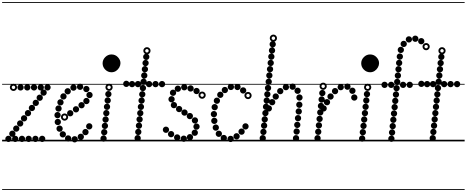

<svg xmlns="http://www.w3.org/2000/svg" viewBox="-25 -1349 4454 1832"><path d="M93.1 -43Q80.5 -43 71.8 -51.7Q63 -60.4 63 -72.9Q63 -85.5 71.7 -94.2Q80.4 -103 92.9 -103Q105.5 -103 114.2 -94.3Q123 -85.6 123 -73.1Q123 -60.5 114.3 -51.8Q105.6 -43 93.1 -43ZM130.1 -92Q117.5 -92 108.8 -100.7Q100 -109.4 100 -121.9Q100 -134.5 108.7 -143.2Q117.4 -152 129.9 -152Q142.5 -152 151.2 -143.3Q160 -134.6 160 -122.1Q160 -109.5 151.3 -100.8Q142.6 -92 130.1 -92ZM167.6 -141Q155 -141 146.2 -149.7Q137.5 -158.4 137.5 -170.9Q137.5 -183.5 146.2 -192.2Q154.9 -201 167.4 -201Q180 -201 188.8 -192.3Q197.5 -183.6 197.5 -171.1Q197.5 -158.5 188.8 -149.8Q180.1 -141 167.6 -141ZM204.6 -190Q192 -190 183.2 -198.7Q174.5 -207.4 174.5 -219.9Q174.5 -232.5 183.2 -241.2Q191.9 -250 204.4 -250Q217 -250 225.8 -241.3Q234.5 -232.6 234.5 -220.1Q234.5 -207.5 225.8 -198.8Q217.1 -190 204.6 -190ZM242.1 -239.5Q229.5 -239.5 220.8 -248.2Q212 -256.9 212 -269.4Q212 -282 220.7 -290.8Q229.4 -299.5 241.9 -299.5Q254.5 -299.5 263.2 -290.8Q272 -282.1 272 -269.6Q272 -257 263.3 -248.2Q254.6 -239.5 242.1 -239.5ZM279.6 -288.5Q267 -288.5 258.2 -297.2Q249.5 -305.9 249.5 -318.4Q249.5 -331 258.2 -339.8Q266.9 -348.5 279.4 -348.5Q292 -348.5 300.8 -339.8Q309.5 -331.1 309.5 -318.6Q309.5 -306 300.8 -297.2Q292.1 -288.5 279.6 -288.5ZM316.6 -337.5Q304 -337.5 295.2 -346.2Q286.5 -354.9 286.5 -367.4Q286.5 -380 295.2 -388.8Q303.9 -397.5 316.4 -397.5Q329 -397.5 337.8 -388.8Q346.5 -380.1 346.5 -367.6Q346.5 -355 337.8 -346.2Q329.1 -337.5 316.6 -337.5ZM354.1 -386.5Q341.5 -386.5 332.8 -395.2Q324 -403.9 324 -416.4Q324 -429 332.7 -437.8Q341.4 -446.5 353.9 -446.5Q366.5 -446.5 375.2 -437.8Q384 -429.1 384 -416.6Q384 -404 375.3 -395.2Q366.6 -386.5 354.1 -386.5ZM391.1 -435.5Q378.5 -435.5 369.8 -444.2Q361 -452.9 361 -465.4Q361 -478 369.7 -486.8Q378.4 -495.5 390.9 -495.5Q403.5 -495.5 412.2 -486.8Q421 -478.1 421 -465.6Q421 -453 412.3 -444.2Q403.6 -435.5 391.1 -435.5ZM171.1 -485Q158.5 -485 149.8 -493.7Q141 -502.4 141 -514.9Q141 -527.5 149.7 -536.2Q158.4 -545 170.9 -545Q183.5 -545 192.2 -536.3Q201 -527.6 201 -515.1Q201 -502.5 192.3 -493.8Q183.6 -485 171.1 -485ZM235.6 -485Q223 -485 214.2 -493.7Q205.5 -502.4 205.5 -514.9Q205.5 -527.5 214.2 -536.2Q222.9 -545 235.4 -545Q248 -545 256.8 -536.3Q265.5 -527.6 265.5 -515.1Q265.5 -502.5 256.8 -493.8Q248.1 -485 235.6 -485ZM299.6 -485Q287 -485 278.2 -493.7Q269.5 -502.4 269.5 -514.9Q269.5 -527.5 278.2 -536.2Q286.9 -545 299.4 -545Q312 -545 320.8 -536.3Q329.5 -527.6 329.5 -515.1Q329.5 -502.5 320.8 -493.8Q312.1 -485 299.6 -485ZM364.1 -485Q351.5 -485 342.8 -493.7Q334 -502.4 334 -514.9Q334 -527.5 342.7 -536.2Q351.4 -545 363.9 -545Q376.5 -545 385.2 -536.3Q394 -527.6 394 -515.1Q394 -502.5 385.3 -493.8Q376.6 -485 364.1 -485ZM428.6 -485Q416 -485 407.2 -493.7Q398.5 -502.4 398.5 -514.9Q398.5 -527.5 407.2 -536.2Q415.9 -545 428.4 -545Q441 -545 449.8 -536.3Q458.5 -527.6 458.5 -515.1Q458.5 -502.5 449.8 -493.8Q441.1 -485 428.6 -485ZM55.6 6Q43 6 34.2 -2.7Q25.5 -11.4 25.5 -23.9Q25.5 -36.5 34.2 -45.2Q42.9 -54 55.4 -54Q68 -54 76.8 -45.3Q85.5 -36.6 85.5 -24.1Q85.5 -11.5 76.8 -2.8Q68.1 6 55.6 6ZM120.1 6Q107.5 6 98.8 -2.7Q90 -11.4 90 -23.9Q90 -36.5 98.7 -45.2Q107.4 -54 119.9 -54Q132.5 -54 141.2 -45.3Q150 -36.6 150 -24.1Q150 -11.5 141.3 -2.8Q132.6 6 120.1 6ZM184.6 6Q172 6 163.2 -2.7Q154.5 -11.4 154.5 -23.9Q154.5 -36.5 163.2 -45.2Q171.9 -54 184.4 -54Q197 -54 205.8 -45.3Q214.5 -36.6 214.5 -24.1Q214.5 -11.5 205.8 -2.8Q197.1 6 184.6 6ZM248.6 6Q236 6 227.2 -2.7Q218.5 -11.4 218.5 -23.9Q218.5 -36.5 227.2 -45.2Q235.9 -54 248.4 -54Q261 -54 269.8 -45.3Q278.5 -36.6 278.5 -24.1Q278.5 -11.5 269.8 -2.8Q261.1 6 248.6 6ZM313.1 6Q300.5 6 291.8 -2.7Q283 -11.4 283 -23.9Q283 -36.5 291.7 -45.2Q300.4 -54 312.9 -54Q325.5 -54 334.2 -45.3Q343 -36.6 343 -24.1Q343 -11.5 334.3 -2.8Q325.6 6 313.1 6ZM377.6 6Q365 6 356.2 -2.7Q347.5 -11.4 347.5 -23.9Q347.5 -36.5 356.2 -45.2Q364.9 -54 377.4 -54Q390 -54 398.8 -45.3Q407.5 -36.6 407.5 -24.1Q407.5 -11.5 398.8 -2.8Q390.1 6 377.6 6ZM103.7 -481Q89.5 -481 79.2 -491.2Q69 -501.3 69 -515.7Q69 -530 79.2 -540Q89.3 -550 103.7 -550Q118 -550 128 -539.9Q138 -529.9 138 -515.7Q138 -501.5 127.9 -491.2Q117.9 -481 103.7 -481ZM103.8 -499Q110.5 -499 115.2 -503.9Q120 -508.8 120 -515.5Q120 -522.5 115.2 -527.2Q110.4 -532 103.5 -532Q97 -532 92 -527.2Q87 -522.5 87 -515.5Q87 -508.8 92 -503.9Q97 -499 103.8 -499ZM-5 455H528.5V463H-5ZM-5 -16H528.5V0H-5ZM-5 -549H528.5V-541H-5ZM-5 -1329H528.5V-1321H-5Z M645.1 -238.5Q632.5 -238.5 623.8 -247.2Q615 -255.9 615 -268.4Q615 -281 623.7 -289.8Q632.4 -298.5 644.9 -298.5Q657.5 -298.5 666.2 -289.8Q675 -281.1 675 -268.6Q675 -256 666.3 -247.2Q657.6 -238.5 645.1 -238.5ZM700.1 -276Q687.5 -276 678.8 -284.7Q670 -293.4 670 -305.9Q670 -318.5 678.7 -327.2Q687.4 -336 699.9 -336Q712.5 -336 721.2 -327.3Q730 -318.6 730 -306.1Q730 -293.5 721.3 -284.8Q712.6 -276 700.1 -276ZM753.1 -315Q740.5 -315 731.8 -323.7Q723 -332.4 723 -344.9Q723 -357.5 731.7 -366.2Q740.4 -375 752.9 -375Q765.5 -375 774.2 -366.3Q783 -357.6 783 -345.1Q783 -332.5 774.3 -323.8Q765.6 -315 753.1 -315ZM799.6 -355Q787 -355 778.2 -363.7Q769.5 -372.4 769.5 -384.9Q769.5 -397.5 778.2 -406.2Q786.9 -415 799.4 -415Q812 -415 820.8 -406.3Q829.5 -397.6 829.5 -385.1Q829.5 -372.5 820.8 -363.8Q812.1 -355 799.6 -355ZM829.1 -412.5Q816.5 -412.5 807.8 -421.2Q799 -429.9 799 -442.4Q799 -455 807.7 -463.8Q816.4 -472.5 828.9 -472.5Q841.5 -472.5 850.2 -463.8Q859 -455.1 859 -442.6Q859 -430 850.3 -421.2Q841.6 -412.5 829.1 -412.5ZM799.1 -469.5Q786.5 -469.5 777.8 -478.2Q769 -486.9 769 -499.4Q769 -512 777.7 -520.8Q786.4 -529.5 798.9 -529.5Q811.5 -529.5 820.2 -520.8Q829 -512.1 829 -499.6Q829 -487 820.3 -478.2Q811.6 -469.5 799.1 -469.5ZM739.1 -491Q726.5 -491 717.8 -499.7Q709 -508.4 709 -520.9Q709 -533.5 717.7 -542.2Q726.4 -551 738.9 -551Q751.5 -551 760.2 -542.3Q769 -533.6 769 -521.1Q769 -508.5 760.3 -499.8Q751.6 -491 739.1 -491ZM676.1 -483Q663.5 -483 654.8 -491.7Q646 -500.4 646 -512.9Q646 -525.5 654.7 -534.2Q663.4 -543 675.9 -543Q688.5 -543 697.2 -534.3Q706 -525.6 706 -513.1Q706 -500.5 697.3 -491.8Q688.6 -483 676.1 -483ZM621.1 -448Q608.5 -448 599.8 -456.7Q591 -465.4 591 -477.9Q591 -490.5 599.7 -499.2Q608.4 -508 620.9 -508Q633.5 -508 642.2 -499.3Q651 -490.6 651 -478.1Q651 -465.5 642.3 -456.8Q633.6 -448 621.1 -448ZM580.6 -399Q568 -399 559.2 -407.7Q550.5 -416.4 550.5 -428.9Q550.5 -441.5 559.2 -450.2Q567.9 -459 580.4 -459Q593 -459 601.8 -450.3Q610.5 -441.6 610.5 -429.1Q610.5 -416.5 601.8 -407.8Q593.1 -399 580.6 -399ZM552.1 -342.5Q539.5 -342.5 530.8 -351.2Q522 -359.9 522 -372.4Q522 -385 530.7 -393.8Q539.4 -402.5 551.9 -402.5Q564.5 -402.5 573.2 -393.8Q582 -385.1 582 -372.6Q582 -360 573.3 -351.2Q564.6 -342.5 552.1 -342.5ZM533.6 -283.5Q521 -283.5 512.2 -292.2Q503.5 -300.9 503.5 -313.4Q503.5 -326 512.2 -334.8Q520.9 -343.5 533.4 -343.5Q546 -343.5 554.8 -334.8Q563.5 -326.1 563.5 -313.6Q563.5 -301 554.8 -292.2Q546.1 -283.5 533.6 -283.5ZM524.1 -220.5Q511.5 -220.5 502.8 -229.2Q494 -237.9 494 -250.4Q494 -263 502.7 -271.8Q511.4 -280.5 523.9 -280.5Q536.5 -280.5 545.2 -271.8Q554 -263.1 554 -250.6Q554 -238 545.3 -229.2Q536.6 -220.5 524.1 -220.5ZM526.6 -155Q514 -155 505.2 -163.7Q496.5 -172.4 496.5 -184.9Q496.5 -197.5 505.2 -206.2Q513.9 -215 526.4 -215Q539 -215 547.8 -206.3Q556.5 -197.6 556.5 -185.1Q556.5 -172.5 547.8 -163.8Q539.1 -155 526.6 -155ZM543.6 -91.5Q531 -91.5 522.2 -100.2Q513.5 -108.9 513.5 -121.4Q513.5 -134 522.2 -142.8Q530.9 -151.5 543.4 -151.5Q556 -151.5 564.8 -142.8Q573.5 -134.1 573.5 -121.6Q573.5 -109 564.8 -100.2Q556.1 -91.5 543.6 -91.5ZM574.6 -37Q562 -37 553.2 -45.7Q544.5 -54.4 544.5 -66.9Q544.5 -79.5 553.2 -88.2Q561.9 -97 574.4 -97Q587 -97 595.8 -88.3Q604.5 -79.6 604.5 -67.1Q604.5 -54.5 595.8 -45.8Q587.1 -37 574.6 -37ZM625.1 2Q612.5 2 603.8 -6.7Q595 -15.4 595 -27.9Q595 -40.5 603.7 -49.2Q612.4 -58 624.9 -58Q637.5 -58 646.2 -49.3Q655 -40.6 655 -28.1Q655 -15.5 646.3 -6.8Q637.6 2 625.1 2ZM687.6 10Q675 10 666.2 1.3Q657.5 -7.4 657.5 -19.9Q657.5 -32.5 666.2 -41.2Q674.9 -50 687.4 -50Q700 -50 708.8 -41.3Q717.5 -32.6 717.5 -20.1Q717.5 -7.5 708.8 1.2Q700.1 10 687.6 10ZM746.1 -13.5Q733.5 -13.5 724.8 -22.2Q716 -30.9 716 -43.4Q716 -56 724.7 -64.8Q733.4 -73.5 745.9 -73.5Q758.5 -73.5 767.2 -64.8Q776 -56.1 776 -43.6Q776 -31 767.3 -22.2Q758.6 -13.5 746.1 -13.5ZM790.6 -58.5Q778 -58.5 769.2 -67.2Q760.5 -75.9 760.5 -88.4Q760.5 -101 769.2 -109.8Q777.9 -118.5 790.4 -118.5Q803 -118.5 811.8 -109.8Q820.5 -101.1 820.5 -88.6Q820.5 -76 811.8 -67.2Q803.1 -58.5 790.6 -58.5ZM826.6 -113.5Q814 -113.5 805.2 -122.2Q796.5 -130.9 796.5 -143.4Q796.5 -156 805.2 -164.8Q813.9 -173.5 826.4 -173.5Q839 -173.5 847.8 -164.8Q856.5 -156.1 856.5 -143.6Q856.5 -131 847.8 -122.2Q839.1 -113.5 826.6 -113.5ZM591.2 -197.5Q577 -197.5 566.8 -207.7Q556.5 -217.8 556.5 -232.2Q556.5 -246.5 566.7 -256.5Q576.8 -266.5 591.2 -266.5Q605.5 -266.5 615.5 -256.4Q625.5 -246.4 625.5 -232.2Q625.5 -218 615.4 -207.8Q605.4 -197.5 591.2 -197.5ZM591.2 -215.5Q598 -215.5 602.8 -220.4Q607.5 -225.3 607.5 -232Q607.5 -239 602.7 -243.8Q597.9 -248.5 591 -248.5Q584.5 -248.5 579.5 -243.8Q574.5 -239 574.5 -232Q574.5 -225.3 579.5 -220.4Q584.5 -215.5 591.2 -215.5ZM444.5 455H997.5V463H444.5ZM444.5 -16H997.5V0H444.5ZM444.5 -549H997.5V-541H444.5ZM444.5 -1329H997.5V-1321H444.5Z M954 -745Q954 -778.5 979.2 -804Q1004.5 -829.5 1038.5 -829.5Q1075.5 -829.5 1100 -803.2Q1124.5 -777 1124.5 -746.5Q1124.5 -726 1113.2 -705.8Q1102 -685.5 1082.8 -672.5Q1063.5 -659.5 1038.7 -659.5Q1004.5 -659.5 979.2 -684.8Q954 -710 954 -745ZM954 -745Q954 -778.5 979.2 -804Q1004.5 -829.5 1038.5 -829.5Q1075.5 -829.5 1100 -803.2Q1124.5 -777 1124.5 -746.5Q1124.5 -726 1113.2 -705.8Q1102 -685.5 1082.8 -672.5Q1063.5 -659.5 1038.7 -659.5Q1004.5 -659.5 979.2 -684.8Q954 -710 954 -745ZM1009.1 -421Q996.5 -421 987.8 -429.7Q979 -438.4 979 -450.9Q979 -463.5 987.7 -472.2Q996.4 -481 1008.9 -481Q1021.5 -481 1030.2 -472.3Q1039 -463.6 1039 -451.1Q1039 -438.5 1030.3 -429.8Q1021.6 -421 1009.1 -421ZM1002.6 -360.5Q990 -360.5 981.2 -369.2Q972.5 -377.9 972.5 -390.4Q972.5 -403 981.2 -411.8Q989.9 -420.5 1002.4 -420.5Q1015 -420.5 1023.8 -411.8Q1032.5 -403.1 1032.5 -390.6Q1032.5 -378 1023.8 -369.2Q1015.1 -360.5 1002.6 -360.5ZM996.1 -300Q983.5 -300 974.8 -308.7Q966 -317.4 966 -329.9Q966 -342.5 974.7 -351.2Q983.4 -360 995.9 -360Q1008.5 -360 1017.2 -351.3Q1026 -342.6 1026 -330.1Q1026 -317.5 1017.3 -308.8Q1008.6 -300 996.1 -300ZM989.6 -239.5Q977 -239.5 968.2 -248.2Q959.5 -256.9 959.5 -269.4Q959.5 -282 968.2 -290.8Q976.9 -299.5 989.4 -299.5Q1002 -299.5 1010.8 -290.8Q1019.5 -282.1 1019.5 -269.6Q1019.5 -257 1010.8 -248.2Q1002.1 -239.5 989.6 -239.5ZM982.6 -178.5Q970 -178.5 961.2 -187.2Q952.5 -195.9 952.5 -208.4Q952.5 -221 961.2 -229.8Q969.9 -238.5 982.4 -238.5Q995 -238.5 1003.8 -229.8Q1012.5 -221.1 1012.5 -208.6Q1012.5 -196 1003.8 -187.2Q995.1 -178.5 982.6 -178.5ZM976.1 -118Q963.5 -118 954.8 -126.7Q946 -135.4 946 -147.9Q946 -160.5 954.7 -169.2Q963.4 -178 975.9 -178Q988.5 -178 997.2 -169.3Q1006 -160.6 1006 -148.1Q1006 -135.5 997.3 -126.8Q988.6 -118 976.1 -118ZM969.6 -57.5Q957 -57.5 948.2 -66.2Q939.5 -74.9 939.5 -87.4Q939.5 -100 948.2 -108.8Q956.9 -117.5 969.4 -117.5Q982 -117.5 990.8 -108.8Q999.5 -100.1 999.5 -87.6Q999.5 -75 990.8 -66.2Q982.1 -57.5 969.6 -57.5ZM963.1 3Q950.5 3 941.8 -5.7Q933 -14.4 933 -26.9Q933 -39.5 941.7 -48.2Q950.4 -57 962.9 -57Q975.5 -57 984.2 -48.3Q993 -39.6 993 -27.1Q993 -14.5 984.3 -5.8Q975.6 3 963.1 3ZM1015.7 -481.5Q1001.5 -481.5 991.2 -491.7Q981 -501.8 981 -516.2Q981 -530.5 991.2 -540.5Q1001.3 -550.5 1015.7 -550.5Q1030 -550.5 1040 -540.4Q1050 -530.4 1050 -516.2Q1050 -502 1039.9 -491.8Q1029.9 -481.5 1015.7 -481.5ZM1015.8 -499.5Q1022.5 -499.5 1027.2 -504.4Q1032 -509.3 1032 -516Q1032 -523 1027.2 -527.8Q1022.4 -532.5 1015.5 -532.5Q1009 -532.5 1004 -527.8Q999 -523 999 -516Q999 -509.3 1004 -504.4Q1009 -499.5 1015.8 -499.5ZM883.5 455H1215V463H883.5ZM883.5 -16H1215V0H883.5ZM883.5 -549H1215V-541H883.5ZM883.5 -1329H1215V-1321H883.5Z M1370.6 -776.5Q1358 -776.5 1349.2 -785.2Q1340.5 -793.9 1340.5 -806.4Q1340.5 -819 1349.2 -827.8Q1357.9 -836.5 1370.4 -836.5Q1383 -836.5 1391.8 -827.8Q1400.5 -819.1 1400.5 -806.6Q1400.5 -794 1391.8 -785.2Q1383.1 -776.5 1370.6 -776.5ZM1364.1 -717.5Q1351.5 -717.5 1342.8 -726.2Q1334 -734.9 1334 -747.4Q1334 -760 1342.7 -768.8Q1351.4 -777.5 1363.9 -777.5Q1376.5 -777.5 1385.2 -768.8Q1394 -760.1 1394 -747.6Q1394 -735 1385.3 -726.2Q1376.6 -717.5 1364.1 -717.5ZM1357.6 -658.5Q1345 -658.5 1336.2 -667.2Q1327.5 -675.9 1327.5 -688.4Q1327.5 -701 1336.2 -709.8Q1344.9 -718.5 1357.4 -718.5Q1370 -718.5 1378.8 -709.8Q1387.5 -701.1 1387.5 -688.6Q1387.5 -676 1378.8 -667.2Q1370.1 -658.5 1357.6 -658.5ZM1351.6 -598.5Q1339 -598.5 1330.2 -607.2Q1321.5 -615.9 1321.5 -628.4Q1321.5 -641 1330.2 -649.8Q1338.9 -658.5 1351.4 -658.5Q1364 -658.5 1372.8 -649.8Q1381.5 -641.1 1381.5 -628.6Q1381.5 -616 1372.8 -607.2Q1364.1 -598.5 1351.6 -598.5ZM1345.1 -539Q1332.5 -539 1323.8 -547.7Q1315 -556.4 1315 -568.9Q1315 -581.5 1323.7 -590.2Q1332.4 -599 1344.9 -599Q1357.5 -599 1366.2 -590.3Q1375 -581.6 1375 -569.1Q1375 -556.5 1366.3 -547.8Q1357.6 -539 1345.1 -539ZM1338.6 -479Q1326 -479 1317.2 -487.7Q1308.5 -496.4 1308.5 -508.9Q1308.5 -521.5 1317.2 -530.2Q1325.9 -539 1338.4 -539Q1351 -539 1359.8 -530.3Q1368.5 -521.6 1368.5 -509.1Q1368.5 -496.5 1359.8 -487.8Q1351.1 -479 1338.6 -479ZM1332.6 -419Q1320 -419 1311.2 -427.7Q1302.5 -436.4 1302.5 -448.9Q1302.5 -461.5 1311.2 -470.2Q1319.9 -479 1332.4 -479Q1345 -479 1353.8 -470.3Q1362.5 -461.6 1362.5 -449.1Q1362.5 -436.5 1353.8 -427.8Q1345.1 -419 1332.6 -419ZM1326.1 -359.5Q1313.5 -359.5 1304.8 -368.2Q1296 -376.9 1296 -389.4Q1296 -402 1304.7 -410.8Q1313.4 -419.5 1325.9 -419.5Q1338.5 -419.5 1347.2 -410.8Q1356 -402.1 1356 -389.6Q1356 -377 1347.3 -368.2Q1338.6 -359.5 1326.1 -359.5ZM1319.6 -299.5Q1307 -299.5 1298.2 -308.2Q1289.5 -316.9 1289.5 -329.4Q1289.5 -342 1298.2 -350.8Q1306.9 -359.5 1319.4 -359.5Q1332 -359.5 1340.8 -350.8Q1349.5 -342.1 1349.5 -329.6Q1349.5 -317 1340.8 -308.2Q1332.1 -299.5 1319.6 -299.5ZM1313.6 -239.5Q1301 -239.5 1292.2 -248.2Q1283.5 -256.9 1283.5 -269.4Q1283.5 -282 1292.2 -290.8Q1300.9 -299.5 1313.4 -299.5Q1326 -299.5 1334.8 -290.8Q1343.5 -282.1 1343.5 -269.6Q1343.5 -257 1334.8 -248.2Q1326.1 -239.5 1313.6 -239.5ZM1307.1 -180Q1294.5 -180 1285.8 -188.7Q1277 -197.4 1277 -209.9Q1277 -222.5 1285.7 -231.2Q1294.4 -240 1306.9 -240Q1319.5 -240 1328.2 -231.3Q1337 -222.6 1337 -210.1Q1337 -197.5 1328.3 -188.8Q1319.6 -180 1307.1 -180ZM1301.1 -120Q1288.5 -120 1279.8 -128.7Q1271 -137.4 1271 -149.9Q1271 -162.5 1279.7 -171.2Q1288.4 -180 1300.9 -180Q1313.5 -180 1322.2 -171.3Q1331 -162.6 1331 -150.1Q1331 -137.5 1322.3 -128.8Q1313.6 -120 1301.1 -120ZM1294.6 -60Q1282 -60 1273.2 -68.7Q1264.5 -77.4 1264.5 -89.9Q1264.5 -102.5 1273.2 -111.2Q1281.9 -120 1294.4 -120Q1307 -120 1315.8 -111.3Q1324.5 -102.6 1324.5 -90.1Q1324.5 -77.5 1315.8 -68.8Q1307.1 -60 1294.6 -60ZM1288.6 -0.5Q1276 -0.5 1267.2 -9.2Q1258.5 -17.9 1258.5 -30.4Q1258.5 -43 1267.2 -51.8Q1275.9 -60.5 1288.4 -60.5Q1301 -60.5 1309.8 -51.8Q1318.5 -43.1 1318.5 -30.6Q1318.5 -18 1309.8 -9.2Q1301.1 -0.5 1288.6 -0.5ZM1377.2 -830Q1363 -830 1352.8 -840.2Q1342.5 -850.3 1342.5 -864.7Q1342.5 -879 1352.7 -889Q1362.8 -899 1377.2 -899Q1391.5 -899 1401.5 -888.9Q1411.5 -878.9 1411.5 -864.7Q1411.5 -850.5 1401.4 -840.2Q1391.4 -830 1377.2 -830ZM1377.2 -848Q1384 -848 1388.8 -852.9Q1393.5 -857.8 1393.5 -864.5Q1393.5 -871.5 1388.7 -876.2Q1383.9 -881 1377 -881Q1370.5 -881 1365.5 -876.2Q1360.5 -871.5 1360.5 -864.5Q1360.5 -857.8 1365.5 -852.9Q1370.5 -848 1377.2 -848ZM1235.1 -516.5Q1222.5 -516.5 1213.8 -525.2Q1205 -533.9 1205 -546.4Q1205 -559 1213.7 -567.8Q1222.4 -576.5 1234.9 -576.5Q1247.5 -576.5 1256.2 -567.8Q1265 -559.1 1265 -546.6Q1265 -534 1256.3 -525.2Q1247.6 -516.5 1235.1 -516.5ZM1291.6 -516.5Q1279 -516.5 1270.2 -525.2Q1261.5 -533.9 1261.5 -546.4Q1261.5 -559 1270.2 -567.8Q1278.9 -576.5 1291.4 -576.5Q1304 -576.5 1312.8 -567.8Q1321.5 -559.1 1321.5 -546.6Q1321.5 -534 1312.8 -525.2Q1304.1 -516.5 1291.6 -516.5ZM1397.6 -516.5Q1385 -516.5 1376.2 -525.2Q1367.5 -533.9 1367.5 -546.4Q1367.5 -559 1376.2 -567.8Q1384.9 -576.5 1397.4 -576.5Q1410 -576.5 1418.8 -567.8Q1427.5 -559.1 1427.5 -546.6Q1427.5 -534 1418.8 -525.2Q1410.1 -516.5 1397.6 -516.5ZM1521.1 -516.5Q1508.5 -516.5 1499.8 -525.2Q1491 -533.9 1491 -546.4Q1491 -559 1499.7 -567.8Q1508.4 -576.5 1520.9 -576.5Q1533.5 -576.5 1542.2 -567.8Q1551 -559.1 1551 -546.6Q1551 -534 1542.3 -525.2Q1533.6 -516.5 1521.1 -516.5ZM1180.1 -519Q1167.5 -519 1158.8 -527.7Q1150 -536.4 1150 -548.9Q1150 -561.5 1158.7 -570.2Q1167.4 -579 1179.9 -579Q1192.5 -579 1201.2 -570.3Q1210 -561.6 1210 -549.1Q1210 -536.5 1201.3 -527.8Q1192.6 -519 1180.1 -519ZM1459.1 -516.5Q1446.5 -516.5 1437.8 -525.2Q1429 -533.9 1429 -546.4Q1429 -559 1437.7 -567.8Q1446.4 -576.5 1458.9 -576.5Q1471.5 -576.5 1480.2 -567.8Q1489 -559.1 1489 -546.6Q1489 -534 1480.3 -525.2Q1471.6 -516.5 1459.1 -516.5ZM1123.5 455H1593V463H1123.5ZM1123.5 -16H1593V0H1123.5ZM1123.5 -549H1593V-541H1123.5ZM1123.5 -1329H1593V-1321H1123.5Z M1850.6 -450.5Q1838 -450.5 1829.2 -459.2Q1820.5 -467.9 1820.5 -480.4Q1820.5 -493 1829.2 -501.8Q1837.9 -510.5 1850.4 -510.5Q1863 -510.5 1871.8 -501.8Q1880.5 -493.1 1880.5 -480.6Q1880.5 -468 1871.8 -459.2Q1863.1 -450.5 1850.6 -450.5ZM1793.6 -475Q1781 -475 1772.2 -483.7Q1763.5 -492.4 1763.5 -504.9Q1763.5 -517.5 1772.2 -526.2Q1780.9 -535 1793.4 -535Q1806 -535 1814.8 -526.3Q1823.5 -517.6 1823.5 -505.1Q1823.5 -492.5 1814.8 -483.8Q1806.1 -475 1793.6 -475ZM1733.1 -486.5Q1720.5 -486.5 1711.8 -495.2Q1703 -503.9 1703 -516.4Q1703 -529 1711.7 -537.8Q1720.4 -546.5 1732.9 -546.5Q1745.5 -546.5 1754.2 -537.8Q1763 -529.1 1763 -516.6Q1763 -504 1754.3 -495.2Q1745.6 -486.5 1733.1 -486.5ZM1672.1 -472.5Q1659.5 -472.5 1650.8 -481.2Q1642 -489.9 1642 -502.4Q1642 -515 1650.7 -523.8Q1659.4 -532.5 1671.9 -532.5Q1684.5 -532.5 1693.2 -523.8Q1702 -515.1 1702 -502.6Q1702 -490 1693.3 -481.2Q1684.6 -472.5 1672.1 -472.5ZM1626.1 -434Q1613.5 -434 1604.8 -442.7Q1596 -451.4 1596 -463.9Q1596 -476.5 1604.7 -485.2Q1613.4 -494 1625.9 -494Q1638.5 -494 1647.2 -485.3Q1656 -476.6 1656 -464.1Q1656 -451.5 1647.3 -442.8Q1638.6 -434 1626.1 -434ZM1612.1 -372Q1599.5 -372 1590.8 -380.7Q1582 -389.4 1582 -401.9Q1582 -414.5 1590.7 -423.2Q1599.4 -432 1611.9 -432Q1624.5 -432 1633.2 -423.3Q1642 -414.6 1642 -402.1Q1642 -389.5 1633.3 -380.8Q1624.6 -372 1612.1 -372ZM1634.6 -316Q1622 -316 1613.2 -324.7Q1604.5 -333.4 1604.5 -345.9Q1604.5 -358.5 1613.2 -367.2Q1621.9 -376 1634.4 -376Q1647 -376 1655.8 -367.3Q1664.5 -358.6 1664.5 -346.1Q1664.5 -333.5 1655.8 -324.8Q1647.1 -316 1634.6 -316ZM1684.1 -278.5Q1671.5 -278.5 1662.8 -287.2Q1654 -295.9 1654 -308.4Q1654 -321 1662.7 -329.8Q1671.4 -338.5 1683.9 -338.5Q1696.5 -338.5 1705.2 -329.8Q1714 -321.1 1714 -308.6Q1714 -296 1705.3 -287.2Q1696.6 -278.5 1684.1 -278.5ZM1735.6 -245Q1723 -245 1714.2 -253.7Q1705.5 -262.4 1705.5 -274.9Q1705.5 -287.5 1714.2 -296.2Q1722.9 -305 1735.4 -305Q1748 -305 1756.8 -296.3Q1765.5 -287.6 1765.5 -275.1Q1765.5 -262.5 1756.8 -253.8Q1748.1 -245 1735.6 -245ZM1786.6 -211.5Q1774 -211.5 1765.2 -220.2Q1756.5 -228.9 1756.5 -241.4Q1756.5 -254 1765.2 -262.8Q1773.9 -271.5 1786.4 -271.5Q1799 -271.5 1807.8 -262.8Q1816.5 -254.1 1816.5 -241.6Q1816.5 -229 1807.8 -220.2Q1799.1 -211.5 1786.6 -211.5ZM1835.1 -170Q1822.5 -170 1813.8 -178.7Q1805 -187.4 1805 -199.9Q1805 -212.5 1813.7 -221.2Q1822.4 -230 1834.9 -230Q1847.5 -230 1856.2 -221.3Q1865 -212.6 1865 -200.1Q1865 -187.5 1856.3 -178.8Q1847.6 -170 1835.1 -170ZM1850.1 -111Q1837.5 -111 1828.8 -119.7Q1820 -128.4 1820 -140.9Q1820 -153.5 1828.7 -162.2Q1837.4 -171 1849.9 -171Q1862.5 -171 1871.2 -162.3Q1880 -153.6 1880 -141.1Q1880 -128.5 1871.3 -119.8Q1862.6 -111 1850.1 -111ZM1833.6 -52.5Q1821 -52.5 1812.2 -61.2Q1803.5 -69.9 1803.5 -82.4Q1803.5 -95 1812.2 -103.8Q1820.9 -112.5 1833.4 -112.5Q1846 -112.5 1854.8 -103.8Q1863.5 -95.1 1863.5 -82.6Q1863.5 -70 1854.8 -61.2Q1846.1 -52.5 1833.6 -52.5ZM1787.6 -10Q1775 -10 1766.2 -18.7Q1757.5 -27.4 1757.5 -39.9Q1757.5 -52.5 1766.2 -61.2Q1774.9 -70 1787.4 -70Q1800 -70 1808.8 -61.3Q1817.5 -52.6 1817.5 -40.1Q1817.5 -27.5 1808.8 -18.8Q1800.1 -10 1787.6 -10ZM1728.6 4.5Q1716 4.5 1707.2 -4.2Q1698.5 -12.9 1698.5 -25.4Q1698.5 -38 1707.2 -46.8Q1715.9 -55.5 1728.4 -55.5Q1741 -55.5 1749.8 -46.8Q1758.5 -38.1 1758.5 -25.6Q1758.5 -13 1749.8 -4.2Q1741.1 4.5 1728.6 4.5ZM1665.6 -7.5Q1653 -7.5 1644.2 -16.2Q1635.5 -24.9 1635.5 -37.4Q1635.5 -50 1644.2 -58.8Q1652.9 -67.5 1665.4 -67.5Q1678 -67.5 1686.8 -58.8Q1695.5 -50.1 1695.5 -37.6Q1695.5 -25 1686.8 -16.2Q1678.1 -7.5 1665.6 -7.5ZM1607.6 -39Q1595 -39 1586.2 -47.7Q1577.5 -56.4 1577.5 -68.9Q1577.5 -81.5 1586.2 -90.2Q1594.9 -99 1607.4 -99Q1620 -99 1628.8 -90.3Q1637.5 -81.6 1637.5 -69.1Q1637.5 -56.5 1628.8 -47.8Q1620.1 -39 1607.6 -39ZM1558.6 -81Q1546 -81 1537.2 -89.7Q1528.5 -98.4 1528.5 -110.9Q1528.5 -123.5 1537.2 -132.2Q1545.9 -141 1558.4 -141Q1571 -141 1579.8 -132.3Q1588.5 -123.6 1588.5 -111.1Q1588.5 -98.5 1579.8 -89.8Q1571.1 -81 1558.6 -81ZM1903.7 -406.5Q1889.5 -406.5 1879.2 -416.7Q1869 -426.8 1869 -441.2Q1869 -455.5 1879.2 -465.5Q1889.3 -475.5 1903.7 -475.5Q1918 -475.5 1928 -465.4Q1938 -455.4 1938 -441.2Q1938 -427 1927.9 -416.8Q1917.9 -406.5 1903.7 -406.5ZM1903.8 -424.5Q1910.5 -424.5 1915.2 -429.4Q1920 -434.3 1920 -441Q1920 -448 1915.2 -452.8Q1910.4 -457.5 1903.5 -457.5Q1897 -457.5 1892 -452.8Q1887 -448 1887 -441Q1887 -434.3 1892 -429.4Q1897 -424.5 1903.8 -424.5ZM1509.5 455H1998V463H1509.5ZM1509.5 -16H1998V0H1509.5ZM1509.5 -549H1998V-541H1509.5ZM1509.5 -1329H1998V-1321H1509.5Z M2295.1 -456Q2282.5 -456 2273.8 -464.7Q2265 -473.4 2265 -485.9Q2265 -498.5 2273.7 -507.2Q2282.4 -516 2294.9 -516Q2307.5 -516 2316.2 -507.3Q2325 -498.6 2325 -486.1Q2325 -473.5 2316.3 -464.8Q2307.6 -456 2295.1 -456ZM2241.1 -489Q2228.5 -489 2219.8 -497.7Q2211 -506.4 2211 -518.9Q2211 -531.5 2219.7 -540.2Q2228.4 -549 2240.9 -549Q2253.5 -549 2262.2 -540.3Q2271 -531.6 2271 -519.1Q2271 -506.5 2262.3 -497.8Q2253.6 -489 2241.1 -489ZM2178.1 -489.5Q2165.5 -489.5 2156.8 -498.2Q2148 -506.9 2148 -519.4Q2148 -532 2156.7 -540.8Q2165.4 -549.5 2177.9 -549.5Q2190.5 -549.5 2199.2 -540.8Q2208 -532.1 2208 -519.6Q2208 -507 2199.3 -498.2Q2190.6 -489.5 2178.1 -489.5ZM2120.6 -460Q2108 -460 2099.2 -468.7Q2090.5 -477.4 2090.5 -489.9Q2090.5 -502.5 2099.2 -511.2Q2107.9 -520 2120.4 -520Q2133 -520 2141.8 -511.3Q2150.5 -502.6 2150.5 -490.1Q2150.5 -477.5 2141.8 -468.8Q2133.1 -460 2120.6 -460ZM2077.1 -414.5Q2064.5 -414.5 2055.8 -423.2Q2047 -431.9 2047 -444.4Q2047 -457 2055.7 -465.8Q2064.4 -474.5 2076.9 -474.5Q2089.5 -474.5 2098.2 -465.8Q2107 -457.1 2107 -444.6Q2107 -432 2098.3 -423.2Q2089.6 -414.5 2077.1 -414.5ZM2044.6 -358Q2032 -358 2023.2 -366.7Q2014.5 -375.4 2014.5 -387.9Q2014.5 -400.5 2023.2 -409.2Q2031.9 -418 2044.4 -418Q2057 -418 2065.8 -409.3Q2074.5 -400.6 2074.5 -388.1Q2074.5 -375.5 2065.8 -366.8Q2057.1 -358 2044.6 -358ZM2023.6 -296.5Q2011 -296.5 2002.2 -305.2Q1993.5 -313.9 1993.5 -326.4Q1993.5 -339 2002.2 -347.8Q2010.9 -356.5 2023.4 -356.5Q2036 -356.5 2044.8 -347.8Q2053.5 -339.1 2053.5 -326.6Q2053.5 -314 2044.8 -305.2Q2036.1 -296.5 2023.6 -296.5ZM2016.1 -230Q2003.5 -230 1994.8 -238.7Q1986 -247.4 1986 -259.9Q1986 -272.5 1994.7 -281.2Q2003.4 -290 2015.9 -290Q2028.5 -290 2037.2 -281.3Q2046 -272.6 2046 -260.1Q2046 -247.5 2037.3 -238.8Q2028.6 -230 2016.1 -230ZM2020.1 -166Q2007.5 -166 1998.8 -174.7Q1990 -183.4 1990 -195.9Q1990 -208.5 1998.7 -217.2Q2007.4 -226 2019.9 -226Q2032.5 -226 2041.2 -217.3Q2050 -208.6 2050 -196.1Q2050 -183.5 2041.3 -174.8Q2032.6 -166 2020.1 -166ZM2034.1 -101.5Q2021.5 -101.5 2012.8 -110.2Q2004 -118.9 2004 -131.4Q2004 -144 2012.7 -152.8Q2021.4 -161.5 2033.9 -161.5Q2046.5 -161.5 2055.2 -152.8Q2064 -144.1 2064 -131.6Q2064 -119 2055.3 -110.2Q2046.6 -101.5 2034.1 -101.5ZM2063.1 -42.5Q2050.5 -42.5 2041.8 -51.2Q2033 -59.9 2033 -72.4Q2033 -85 2041.7 -93.8Q2050.4 -102.5 2062.9 -102.5Q2075.5 -102.5 2084.2 -93.8Q2093 -85.1 2093 -72.6Q2093 -60 2084.3 -51.2Q2075.6 -42.5 2063.1 -42.5ZM2110.6 -2Q2098 -2 2089.2 -10.7Q2080.5 -19.4 2080.5 -31.9Q2080.5 -44.5 2089.2 -53.2Q2097.9 -62 2110.4 -62Q2123 -62 2131.8 -53.3Q2140.5 -44.6 2140.5 -32.1Q2140.5 -19.5 2131.8 -10.8Q2123.1 -2 2110.6 -2ZM2175.6 6.5Q2163 6.5 2154.2 -2.2Q2145.5 -10.9 2145.5 -23.4Q2145.5 -36 2154.2 -44.8Q2162.9 -53.5 2175.4 -53.5Q2188 -53.5 2196.8 -44.8Q2205.5 -36.1 2205.5 -23.6Q2205.5 -11 2196.8 -2.2Q2188.1 6.5 2175.6 6.5ZM2232.6 -18.5Q2220 -18.5 2211.2 -27.2Q2202.5 -35.9 2202.5 -48.4Q2202.5 -61 2211.2 -69.8Q2219.9 -78.5 2232.4 -78.5Q2245 -78.5 2253.8 -69.8Q2262.5 -61.1 2262.5 -48.6Q2262.5 -36 2253.8 -27.2Q2245.1 -18.5 2232.6 -18.5ZM2280.1 -63Q2267.5 -63 2258.8 -71.7Q2250 -80.4 2250 -92.9Q2250 -105.5 2258.7 -114.2Q2267.4 -123 2279.9 -123Q2292.5 -123 2301.2 -114.3Q2310 -105.6 2310 -93.1Q2310 -80.5 2301.3 -71.8Q2292.6 -63 2280.1 -63ZM2317.6 -113Q2305 -113 2296.2 -121.7Q2287.5 -130.4 2287.5 -142.9Q2287.5 -155.5 2296.2 -164.2Q2304.9 -173 2317.4 -173Q2330 -173 2338.8 -164.3Q2347.5 -155.6 2347.5 -143.1Q2347.5 -130.5 2338.8 -121.8Q2330.1 -113 2317.6 -113ZM2341.7 -403Q2327.5 -403 2317.2 -413.2Q2307 -423.3 2307 -437.7Q2307 -452 2317.2 -462Q2327.3 -472 2341.7 -472Q2356 -472 2366 -461.9Q2376 -451.9 2376 -437.7Q2376 -423.5 2365.9 -413.2Q2355.9 -403 2341.7 -403ZM2341.8 -421Q2348.5 -421 2353.2 -425.9Q2358 -430.8 2358 -437.5Q2358 -444.5 2353.2 -449.2Q2348.4 -454 2341.5 -454Q2335 -454 2330 -449.2Q2325 -444.5 2325 -437.5Q2325 -430.8 2330 -425.9Q2335 -421 2341.8 -421ZM1948 455H2472.5V463H1948ZM1948 -16H2472.5V0H1948ZM1948 -549H2472.5V-541H1948ZM1948 -1329H2472.5V-1321H1948Z M2540.1 -284.5Q2527.5 -284.5 2518.8 -293.2Q2510 -301.9 2510 -314.4Q2510 -327 2518.7 -335.8Q2527.4 -344.5 2539.9 -344.5Q2552.5 -344.5 2561.2 -335.8Q2570 -327.1 2570 -314.6Q2570 -302 2561.3 -293.2Q2552.6 -284.5 2540.1 -284.5ZM2572.1 -344Q2559.5 -344 2550.8 -352.7Q2542 -361.4 2542 -373.9Q2542 -386.5 2550.7 -395.2Q2559.4 -404 2571.9 -404Q2584.5 -404 2593.2 -395.3Q2602 -386.6 2602 -374.1Q2602 -361.5 2593.3 -352.8Q2584.6 -344 2572.1 -344ZM2606.1 -398Q2593.5 -398 2584.8 -406.7Q2576 -415.4 2576 -427.9Q2576 -440.5 2584.7 -449.2Q2593.4 -458 2605.9 -458Q2618.5 -458 2627.2 -449.3Q2636 -440.6 2636 -428.1Q2636 -415.5 2627.3 -406.8Q2618.6 -398 2606.1 -398ZM2649.1 -449.5Q2636.5 -449.5 2627.8 -458.2Q2619 -466.9 2619 -479.4Q2619 -492 2627.7 -500.8Q2636.4 -509.5 2648.9 -509.5Q2661.5 -509.5 2670.2 -500.8Q2679 -492.1 2679 -479.6Q2679 -467 2670.3 -458.2Q2661.6 -449.5 2649.1 -449.5ZM2703.1 -487.5Q2690.5 -487.5 2681.8 -496.2Q2673 -504.9 2673 -517.4Q2673 -530 2681.7 -538.8Q2690.4 -547.5 2702.9 -547.5Q2715.5 -547.5 2724.2 -538.8Q2733 -530.1 2733 -517.6Q2733 -505 2724.3 -496.2Q2715.6 -487.5 2703.1 -487.5ZM2767.1 -492Q2754.5 -492 2745.8 -500.7Q2737 -509.4 2737 -521.9Q2737 -534.5 2745.7 -543.2Q2754.4 -552 2766.9 -552Q2779.5 -552 2788.2 -543.3Q2797 -534.6 2797 -522.1Q2797 -509.5 2788.3 -500.8Q2779.6 -492 2767.1 -492ZM2814.6 -453Q2802 -453 2793.2 -461.7Q2784.5 -470.4 2784.5 -482.9Q2784.5 -495.5 2793.2 -504.2Q2801.9 -513 2814.4 -513Q2827 -513 2835.8 -504.3Q2844.5 -495.6 2844.5 -483.1Q2844.5 -470.5 2835.8 -461.8Q2827.1 -453 2814.6 -453ZM2832.6 -388.5Q2820 -388.5 2811.2 -397.2Q2802.5 -405.9 2802.5 -418.4Q2802.5 -431 2811.2 -439.8Q2819.9 -448.5 2832.4 -448.5Q2845 -448.5 2853.8 -439.8Q2862.5 -431.1 2862.5 -418.6Q2862.5 -406 2853.8 -397.2Q2845.1 -388.5 2832.6 -388.5ZM2831.1 -319.5Q2818.5 -319.5 2809.8 -328.2Q2801 -336.9 2801 -349.4Q2801 -362 2809.7 -370.8Q2818.4 -379.5 2830.9 -379.5Q2843.5 -379.5 2852.2 -370.8Q2861 -362.1 2861 -349.6Q2861 -337 2852.3 -328.2Q2843.6 -319.5 2831.1 -319.5ZM2825.6 -255.5Q2813 -255.5 2804.2 -264.2Q2795.5 -272.9 2795.5 -285.4Q2795.5 -298 2804.2 -306.8Q2812.9 -315.5 2825.4 -315.5Q2838 -315.5 2846.8 -306.8Q2855.5 -298.1 2855.5 -285.6Q2855.5 -273 2846.8 -264.2Q2838.1 -255.5 2825.6 -255.5ZM2818.6 -191.5Q2806 -191.5 2797.2 -200.2Q2788.5 -208.9 2788.5 -221.4Q2788.5 -234 2797.2 -242.8Q2805.9 -251.5 2818.4 -251.5Q2831 -251.5 2839.8 -242.8Q2848.5 -234.1 2848.5 -221.6Q2848.5 -209 2839.8 -200.2Q2831.1 -191.5 2818.6 -191.5ZM2811.6 -127.5Q2799 -127.5 2790.2 -136.2Q2781.5 -144.9 2781.5 -157.4Q2781.5 -170 2790.2 -178.8Q2798.9 -187.5 2811.4 -187.5Q2824 -187.5 2832.8 -178.8Q2841.5 -170.1 2841.5 -157.6Q2841.5 -145 2832.8 -136.2Q2824.1 -127.5 2811.6 -127.5ZM2805.6 -64Q2793 -64 2784.2 -72.7Q2775.5 -81.4 2775.5 -93.9Q2775.5 -106.5 2784.2 -115.2Q2792.9 -124 2805.4 -124Q2818 -124 2826.8 -115.3Q2835.5 -106.6 2835.5 -94.1Q2835.5 -81.5 2826.8 -72.8Q2818.1 -64 2805.6 -64ZM2799.6 0Q2787 0 2778.2 -8.7Q2769.5 -17.4 2769.5 -29.9Q2769.5 -42.5 2778.2 -51.2Q2786.9 -60 2799.4 -60Q2812 -60 2820.8 -51.3Q2829.5 -42.6 2829.5 -30.1Q2829.5 -17.5 2820.8 -8.8Q2812.1 0 2799.6 0ZM2577.1 -896.5Q2564.5 -896.5 2555.8 -905.2Q2547 -913.9 2547 -926.4Q2547 -939 2555.7 -947.8Q2564.4 -956.5 2576.9 -956.5Q2589.5 -956.5 2598.2 -947.8Q2607 -939.1 2607 -926.6Q2607 -914 2598.3 -905.2Q2589.6 -896.5 2577.1 -896.5ZM2570.6 -837.5Q2558 -837.5 2549.2 -846.2Q2540.5 -854.9 2540.5 -867.4Q2540.5 -880 2549.2 -888.8Q2557.9 -897.5 2570.4 -897.5Q2583 -897.5 2591.8 -888.8Q2600.5 -880.1 2600.5 -867.6Q2600.5 -855 2591.8 -846.2Q2583.1 -837.5 2570.6 -837.5ZM2564.1 -778.5Q2551.5 -778.5 2542.8 -787.2Q2534 -795.9 2534 -808.4Q2534 -821 2542.7 -829.8Q2551.4 -838.5 2563.9 -838.5Q2576.5 -838.5 2585.2 -829.8Q2594 -821.1 2594 -808.6Q2594 -796 2585.3 -787.2Q2576.6 -778.5 2564.1 -778.5ZM2558.1 -718.5Q2545.5 -718.5 2536.8 -727.2Q2528 -735.9 2528 -748.4Q2528 -761 2536.7 -769.8Q2545.4 -778.5 2557.9 -778.5Q2570.5 -778.5 2579.2 -769.8Q2588 -761.1 2588 -748.6Q2588 -736 2579.3 -727.2Q2570.6 -718.5 2558.1 -718.5ZM2551.6 -659Q2539 -659 2530.2 -667.7Q2521.5 -676.4 2521.5 -688.9Q2521.5 -701.5 2530.2 -710.2Q2538.9 -719 2551.4 -719Q2564 -719 2572.8 -710.3Q2581.5 -701.6 2581.5 -689.1Q2581.5 -676.5 2572.8 -667.8Q2564.1 -659 2551.6 -659ZM2545.1 -599Q2532.5 -599 2523.8 -607.7Q2515 -616.4 2515 -628.9Q2515 -641.5 2523.7 -650.2Q2532.4 -659 2544.9 -659Q2557.5 -659 2566.2 -650.3Q2575 -641.6 2575 -629.1Q2575 -616.5 2566.3 -607.8Q2557.6 -599 2545.1 -599ZM2539.1 -539Q2526.5 -539 2517.8 -547.7Q2509 -556.4 2509 -568.9Q2509 -581.5 2517.7 -590.2Q2526.4 -599 2538.9 -599Q2551.5 -599 2560.2 -590.3Q2569 -581.6 2569 -569.1Q2569 -556.5 2560.3 -547.8Q2551.6 -539 2539.1 -539ZM2532.6 -479.5Q2520 -479.5 2511.2 -488.2Q2502.5 -496.9 2502.5 -509.4Q2502.5 -522 2511.2 -530.8Q2519.9 -539.5 2532.4 -539.5Q2545 -539.5 2553.8 -530.8Q2562.5 -522.1 2562.5 -509.6Q2562.5 -497 2553.8 -488.2Q2545.1 -479.5 2532.6 -479.5ZM2526.1 -419.5Q2513.5 -419.5 2504.8 -428.2Q2496 -436.9 2496 -449.4Q2496 -462 2504.7 -470.8Q2513.4 -479.5 2525.9 -479.5Q2538.5 -479.5 2547.2 -470.8Q2556 -462.1 2556 -449.6Q2556 -437 2547.3 -428.2Q2538.6 -419.5 2526.1 -419.5ZM2520.1 -359.5Q2507.5 -359.5 2498.8 -368.2Q2490 -376.9 2490 -389.4Q2490 -402 2498.7 -410.8Q2507.4 -419.5 2519.9 -419.5Q2532.5 -419.5 2541.2 -410.8Q2550 -402.1 2550 -389.6Q2550 -377 2541.3 -368.2Q2532.6 -359.5 2520.1 -359.5ZM2513.6 -300Q2501 -300 2492.2 -308.7Q2483.5 -317.4 2483.5 -329.9Q2483.5 -342.5 2492.2 -351.2Q2500.9 -360 2513.4 -360Q2526 -360 2534.8 -351.3Q2543.5 -342.6 2543.5 -330.1Q2543.5 -317.5 2534.8 -308.8Q2526.1 -300 2513.6 -300ZM2507.6 -240Q2495 -240 2486.2 -248.7Q2477.5 -257.4 2477.5 -269.9Q2477.5 -282.5 2486.2 -291.2Q2494.9 -300 2507.4 -300Q2520 -300 2528.8 -291.3Q2537.5 -282.6 2537.5 -270.1Q2537.5 -257.5 2528.8 -248.8Q2520.1 -240 2507.6 -240ZM2501.1 -180Q2488.5 -180 2479.8 -188.7Q2471 -197.4 2471 -209.9Q2471 -222.5 2479.7 -231.2Q2488.4 -240 2500.9 -240Q2513.5 -240 2522.2 -231.3Q2531 -222.6 2531 -210.1Q2531 -197.5 2522.3 -188.8Q2513.6 -180 2501.1 -180ZM2495.1 -120.5Q2482.5 -120.5 2473.8 -129.2Q2465 -137.9 2465 -150.4Q2465 -163 2473.7 -171.8Q2482.4 -180.5 2494.9 -180.5Q2507.5 -180.5 2516.2 -171.8Q2525 -163.1 2525 -150.6Q2525 -138 2516.3 -129.2Q2507.6 -120.5 2495.1 -120.5ZM2488.6 -60.5Q2476 -60.5 2467.2 -69.2Q2458.5 -77.9 2458.5 -90.4Q2458.5 -103 2467.2 -111.8Q2475.9 -120.5 2488.4 -120.5Q2501 -120.5 2509.8 -111.8Q2518.5 -103.1 2518.5 -90.6Q2518.5 -78 2509.8 -69.2Q2501.1 -60.5 2488.6 -60.5ZM2482.1 -0.5Q2469.5 -0.5 2460.8 -9.2Q2452 -17.9 2452 -30.4Q2452 -43 2460.7 -51.8Q2469.4 -60.5 2481.9 -60.5Q2494.5 -60.5 2503.2 -51.8Q2512 -43.1 2512 -30.6Q2512 -18 2503.3 -9.2Q2494.6 -0.5 2482.1 -0.5ZM2583.7 -950Q2569.5 -950 2559.2 -960.2Q2549 -970.3 2549 -984.7Q2549 -999 2559.2 -1009Q2569.3 -1019 2583.7 -1019Q2598 -1019 2608 -1008.9Q2618 -998.9 2618 -984.7Q2618 -970.5 2607.9 -960.2Q2597.9 -950 2583.7 -950ZM2583.8 -968Q2590.5 -968 2595.2 -972.9Q2600 -977.8 2600 -984.5Q2600 -991.5 2595.2 -996.2Q2590.4 -1001 2583.5 -1001Q2577 -1001 2572 -996.2Q2567 -991.5 2567 -984.5Q2567 -977.8 2572 -972.9Q2577 -968 2583.8 -968ZM2402.5 455H3021.5V463H2402.5ZM2402.5 -16H3021.5V0H2402.5ZM2402.5 -549H3021.5V-541H2402.5ZM2402.5 -1329H3021.5V-1321H2402.5Z M3063.1 -284.5Q3050.5 -284.5 3041.8 -293.2Q3033 -301.9 3033 -314.4Q3033 -327 3041.7 -335.8Q3050.4 -344.5 3062.9 -344.5Q3075.5 -344.5 3084.2 -335.8Q3093 -327.1 3093 -314.6Q3093 -302 3084.3 -293.2Q3075.6 -284.5 3063.1 -284.5ZM3095.1 -344Q3082.5 -344 3073.8 -352.7Q3065 -361.4 3065 -373.9Q3065 -386.5 3073.7 -395.2Q3082.4 -404 3094.9 -404Q3107.5 -404 3116.2 -395.3Q3125 -386.6 3125 -374.1Q3125 -361.5 3116.3 -352.8Q3107.6 -344 3095.1 -344ZM3129.1 -398Q3116.5 -398 3107.8 -406.7Q3099 -415.4 3099 -427.9Q3099 -440.5 3107.7 -449.2Q3116.4 -458 3128.9 -458Q3141.5 -458 3150.2 -449.3Q3159 -440.6 3159 -428.1Q3159 -415.5 3150.3 -406.8Q3141.6 -398 3129.1 -398ZM3172.1 -449.5Q3159.5 -449.5 3150.8 -458.2Q3142 -466.9 3142 -479.4Q3142 -492 3150.7 -500.8Q3159.4 -509.5 3171.9 -509.5Q3184.5 -509.5 3193.2 -500.8Q3202 -492.1 3202 -479.6Q3202 -467 3193.3 -458.2Q3184.6 -449.5 3172.1 -449.5ZM3226.1 -487.5Q3213.5 -487.5 3204.8 -496.2Q3196 -504.9 3196 -517.4Q3196 -530 3204.7 -538.8Q3213.4 -547.5 3225.9 -547.5Q3238.5 -547.5 3247.2 -538.8Q3256 -530.1 3256 -517.6Q3256 -505 3247.3 -496.2Q3238.6 -487.5 3226.1 -487.5ZM3290.1 -492Q3277.5 -492 3268.8 -500.7Q3260 -509.4 3260 -521.9Q3260 -534.5 3268.7 -543.2Q3277.4 -552 3289.9 -552Q3302.5 -552 3311.2 -543.3Q3320 -534.6 3320 -522.1Q3320 -509.5 3311.3 -500.8Q3302.6 -492 3290.1 -492ZM3337.6 -453Q3325 -453 3316.2 -461.7Q3307.5 -470.4 3307.5 -482.9Q3307.5 -495.5 3316.2 -504.2Q3324.9 -513 3337.4 -513Q3350 -513 3358.8 -504.3Q3367.5 -495.6 3367.5 -483.1Q3367.5 -470.5 3358.8 -461.8Q3350.1 -453 3337.6 -453ZM3355.6 -388.5Q3343 -388.5 3334.2 -397.2Q3325.5 -405.9 3325.5 -418.4Q3325.5 -431 3334.2 -439.8Q3342.9 -448.5 3355.4 -448.5Q3368 -448.5 3376.8 -439.8Q3385.5 -431.1 3385.5 -418.6Q3385.5 -406 3376.8 -397.2Q3368.1 -388.5 3355.6 -388.5ZM3050.6 -431Q3038 -431 3029.2 -439.7Q3020.5 -448.4 3020.5 -460.9Q3020.5 -473.5 3029.2 -482.2Q3037.9 -491 3050.4 -491Q3063 -491 3071.8 -482.3Q3080.5 -473.6 3080.5 -461.1Q3080.5 -448.5 3071.8 -439.8Q3063.1 -431 3050.6 -431ZM3044.1 -369.5Q3031.5 -369.5 3022.8 -378.2Q3014 -386.9 3014 -399.4Q3014 -412 3022.7 -420.8Q3031.4 -429.5 3043.9 -429.5Q3056.5 -429.5 3065.2 -420.8Q3074 -412.1 3074 -399.6Q3074 -387 3065.3 -378.2Q3056.6 -369.5 3044.1 -369.5ZM3037.6 -308Q3025 -308 3016.2 -316.7Q3007.5 -325.4 3007.5 -337.9Q3007.5 -350.5 3016.2 -359.2Q3024.9 -368 3037.4 -368Q3050 -368 3058.8 -359.3Q3067.5 -350.6 3067.5 -338.1Q3067.5 -325.5 3058.8 -316.8Q3050.1 -308 3037.6 -308ZM3031.1 -246.5Q3018.5 -246.5 3009.8 -255.2Q3001 -263.9 3001 -276.4Q3001 -289 3009.7 -297.8Q3018.4 -306.5 3030.9 -306.5Q3043.5 -306.5 3052.2 -297.8Q3061 -289.1 3061 -276.6Q3061 -264 3052.3 -255.2Q3043.6 -246.5 3031.1 -246.5ZM3024.6 -184.5Q3012 -184.5 3003.2 -193.2Q2994.5 -201.9 2994.5 -214.4Q2994.5 -227 3003.2 -235.8Q3011.9 -244.5 3024.4 -244.5Q3037 -244.5 3045.8 -235.8Q3054.5 -227.1 3054.5 -214.6Q3054.5 -202 3045.8 -193.2Q3037.1 -184.5 3024.6 -184.5ZM3018.1 -123Q3005.5 -123 2996.8 -131.7Q2988 -140.4 2988 -152.9Q2988 -165.5 2996.7 -174.2Q3005.4 -183 3017.9 -183Q3030.5 -183 3039.2 -174.3Q3048 -165.6 3048 -153.1Q3048 -140.5 3039.3 -131.8Q3030.6 -123 3018.1 -123ZM3011.6 -61.5Q2999 -61.5 2990.2 -70.2Q2981.5 -78.9 2981.5 -91.4Q2981.5 -104 2990.2 -112.8Q2998.9 -121.5 3011.4 -121.5Q3024 -121.5 3032.8 -112.8Q3041.5 -104.1 3041.5 -91.6Q3041.5 -79 3032.8 -70.2Q3024.1 -61.5 3011.6 -61.5ZM3005.1 0Q2992.5 0 2983.8 -8.7Q2975 -17.4 2975 -29.9Q2975 -42.5 2983.7 -51.2Q2992.4 -60 3004.9 -60Q3017.5 -60 3026.2 -51.3Q3035 -42.6 3035 -30.1Q3035 -17.5 3026.3 -8.8Q3017.6 0 3005.1 0ZM3058.7 -491.5Q3044.5 -491.5 3034.2 -501.7Q3024 -511.8 3024 -526.2Q3024 -540.5 3034.2 -550.5Q3044.3 -560.5 3058.7 -560.5Q3073 -560.5 3083 -550.4Q3093 -540.4 3093 -526.2Q3093 -512 3082.9 -501.8Q3072.9 -491.5 3058.7 -491.5ZM3058.8 -509.5Q3065.5 -509.5 3070.2 -514.4Q3075 -519.3 3075 -526Q3075 -533 3070.2 -537.8Q3065.4 -542.5 3058.5 -542.5Q3052 -542.5 3047 -537.8Q3042 -533 3042 -526Q3042 -519.3 3047 -514.4Q3052 -509.5 3058.8 -509.5ZM2930.5 455H3470V463H2930.5ZM2930.5 -16H3470V0H2930.5ZM2930.5 -549H3470V-541H2930.5ZM2930.5 -1329H3470V-1321H2930.5Z M3421.5 -745Q3421.5 -778.5 3446.8 -804Q3472 -829.5 3506 -829.5Q3543 -829.5 3567.5 -803.2Q3592 -777 3592 -746.5Q3592 -726 3580.8 -705.8Q3569.5 -685.5 3550.2 -672.5Q3531 -659.5 3506.2 -659.5Q3472 -659.5 3446.8 -684.8Q3421.5 -710 3421.5 -745ZM3421.5 -745Q3421.5 -778.5 3446.8 -804Q3472 -829.5 3506 -829.5Q3543 -829.5 3567.5 -803.2Q3592 -777 3592 -746.5Q3592 -726 3580.8 -705.8Q3569.5 -685.5 3550.2 -672.5Q3531 -659.5 3506.2 -659.5Q3472 -659.5 3446.8 -684.8Q3421.5 -710 3421.5 -745ZM3476.6 -421Q3464 -421 3455.2 -429.7Q3446.5 -438.4 3446.5 -450.9Q3446.5 -463.5 3455.2 -472.2Q3463.9 -481 3476.4 -481Q3489 -481 3497.8 -472.3Q3506.5 -463.6 3506.5 -451.1Q3506.5 -438.5 3497.8 -429.8Q3489.1 -421 3476.6 -421ZM3470.1 -360.5Q3457.5 -360.5 3448.8 -369.2Q3440 -377.9 3440 -390.4Q3440 -403 3448.7 -411.8Q3457.4 -420.5 3469.9 -420.5Q3482.5 -420.5 3491.2 -411.8Q3500 -403.1 3500 -390.6Q3500 -378 3491.3 -369.2Q3482.6 -360.5 3470.1 -360.5ZM3463.6 -300Q3451 -300 3442.2 -308.7Q3433.5 -317.4 3433.5 -329.9Q3433.5 -342.5 3442.2 -351.2Q3450.9 -360 3463.4 -360Q3476 -360 3484.8 -351.3Q3493.5 -342.6 3493.5 -330.1Q3493.5 -317.5 3484.8 -308.8Q3476.1 -300 3463.6 -300ZM3457.1 -239.5Q3444.5 -239.5 3435.8 -248.2Q3427 -256.9 3427 -269.4Q3427 -282 3435.7 -290.8Q3444.4 -299.5 3456.9 -299.5Q3469.5 -299.5 3478.2 -290.8Q3487 -282.1 3487 -269.6Q3487 -257 3478.3 -248.2Q3469.6 -239.5 3457.1 -239.5ZM3450.1 -178.5Q3437.5 -178.5 3428.8 -187.2Q3420 -195.9 3420 -208.4Q3420 -221 3428.7 -229.8Q3437.4 -238.5 3449.9 -238.5Q3462.5 -238.5 3471.2 -229.8Q3480 -221.1 3480 -208.6Q3480 -196 3471.3 -187.2Q3462.6 -178.5 3450.1 -178.5ZM3443.6 -118Q3431 -118 3422.2 -126.7Q3413.5 -135.4 3413.5 -147.9Q3413.5 -160.5 3422.2 -169.2Q3430.9 -178 3443.4 -178Q3456 -178 3464.8 -169.3Q3473.5 -160.6 3473.5 -148.1Q3473.5 -135.5 3464.8 -126.8Q3456.1 -118 3443.6 -118ZM3437.1 -57.5Q3424.5 -57.5 3415.8 -66.2Q3407 -74.9 3407 -87.4Q3407 -100 3415.7 -108.8Q3424.4 -117.5 3436.9 -117.5Q3449.5 -117.5 3458.2 -108.8Q3467 -100.1 3467 -87.6Q3467 -75 3458.3 -66.2Q3449.6 -57.5 3437.1 -57.5ZM3430.6 3Q3418 3 3409.2 -5.7Q3400.5 -14.4 3400.5 -26.9Q3400.5 -39.5 3409.2 -48.2Q3417.9 -57 3430.4 -57Q3443 -57 3451.8 -48.3Q3460.5 -39.6 3460.5 -27.1Q3460.5 -14.5 3451.8 -5.8Q3443.1 3 3430.6 3ZM3483.2 -481.5Q3469 -481.5 3458.8 -491.7Q3448.5 -501.8 3448.5 -516.2Q3448.5 -530.5 3458.7 -540.5Q3468.8 -550.5 3483.2 -550.5Q3497.5 -550.5 3507.5 -540.4Q3517.5 -530.4 3517.5 -516.2Q3517.5 -502 3507.4 -491.8Q3497.4 -481.5 3483.2 -481.5ZM3483.2 -499.5Q3490 -499.5 3494.8 -504.4Q3499.5 -509.3 3499.5 -516Q3499.5 -523 3494.7 -527.8Q3489.9 -532.5 3483 -532.5Q3476.5 -532.5 3471.5 -527.8Q3466.5 -523 3466.5 -516Q3466.5 -509.3 3471.5 -504.4Q3476.5 -499.5 3483.2 -499.5ZM3351 455H3682.5V463H3351ZM3351 -16H3682.5V0H3351ZM3351 -549H3682.5V-541H3351ZM3351 -1329H3682.5V-1321H3351Z M3994.6 -926Q3982 -926 3973.2 -934.7Q3964.5 -943.4 3964.5 -955.9Q3964.5 -968.5 3973.2 -977.2Q3981.9 -986 3994.4 -986Q4007 -986 4015.8 -977.3Q4024.5 -968.6 4024.5 -956.1Q4024.5 -943.5 4015.8 -934.8Q4007.1 -926 3994.6 -926ZM3937.6 -949.5Q3925 -949.5 3916.2 -958.2Q3907.5 -966.9 3907.5 -979.4Q3907.5 -992 3916.2 -1000.8Q3924.9 -1009.5 3937.4 -1009.5Q3950 -1009.5 3958.8 -1000.8Q3967.5 -992.1 3967.5 -979.6Q3967.5 -967 3958.8 -958.2Q3950.1 -949.5 3937.6 -949.5ZM3876.6 -943Q3864 -943 3855.2 -951.7Q3846.5 -960.4 3846.5 -972.9Q3846.5 -985.5 3855.2 -994.2Q3863.9 -1003 3876.4 -1003Q3889 -1003 3897.8 -994.3Q3906.5 -985.6 3906.5 -973.1Q3906.5 -960.5 3897.8 -951.8Q3889.1 -943 3876.6 -943ZM3827.1 -900Q3814.5 -900 3805.8 -908.7Q3797 -917.4 3797 -929.9Q3797 -942.5 3805.7 -951.2Q3814.4 -960 3826.9 -960Q3839.5 -960 3848.2 -951.3Q3857 -942.6 3857 -930.1Q3857 -917.5 3848.3 -908.8Q3839.6 -900 3827.1 -900ZM3799.6 -843Q3787 -843 3778.2 -851.7Q3769.5 -860.4 3769.5 -872.9Q3769.5 -885.5 3778.2 -894.2Q3786.9 -903 3799.4 -903Q3812 -903 3820.8 -894.3Q3829.5 -885.6 3829.5 -873.1Q3829.5 -860.5 3820.8 -851.8Q3812.1 -843 3799.6 -843ZM3790.1 -779Q3777.5 -779 3768.8 -787.7Q3760 -796.4 3760 -808.9Q3760 -821.5 3768.7 -830.2Q3777.4 -839 3789.9 -839Q3802.5 -839 3811.2 -830.3Q3820 -821.6 3820 -809.1Q3820 -796.5 3811.3 -787.8Q3802.6 -779 3790.1 -779ZM3783.6 -718.5Q3771 -718.5 3762.2 -727.2Q3753.5 -735.9 3753.5 -748.4Q3753.5 -761 3762.2 -769.8Q3770.9 -778.5 3783.4 -778.5Q3796 -778.5 3804.8 -769.8Q3813.5 -761.1 3813.5 -748.6Q3813.5 -736 3804.8 -727.2Q3796.1 -718.5 3783.6 -718.5ZM3777.6 -658.5Q3765 -658.5 3756.2 -667.2Q3747.5 -675.9 3747.5 -688.4Q3747.5 -701 3756.2 -709.8Q3764.9 -718.5 3777.4 -718.5Q3790 -718.5 3798.8 -709.8Q3807.5 -701.1 3807.5 -688.6Q3807.5 -676 3798.8 -667.2Q3790.1 -658.5 3777.6 -658.5ZM3771.6 -598Q3759 -598 3750.2 -606.7Q3741.5 -615.4 3741.5 -627.9Q3741.5 -640.5 3750.2 -649.2Q3758.9 -658 3771.4 -658Q3784 -658 3792.8 -649.3Q3801.5 -640.6 3801.5 -628.1Q3801.5 -615.5 3792.8 -606.8Q3784.1 -598 3771.6 -598ZM3765.1 -537.5Q3752.5 -537.5 3743.8 -546.2Q3735 -554.9 3735 -567.4Q3735 -580 3743.7 -588.8Q3752.4 -597.5 3764.9 -597.5Q3777.5 -597.5 3786.2 -588.8Q3795 -580.1 3795 -567.6Q3795 -555 3786.3 -546.2Q3777.6 -537.5 3765.1 -537.5ZM3759.1 -477.5Q3746.5 -477.5 3737.8 -486.2Q3729 -494.9 3729 -507.4Q3729 -520 3737.7 -528.8Q3746.4 -537.5 3758.9 -537.5Q3771.5 -537.5 3780.2 -528.8Q3789 -520.1 3789 -507.6Q3789 -495 3780.3 -486.2Q3771.6 -477.5 3759.1 -477.5ZM3753.1 -417Q3740.5 -417 3731.8 -425.7Q3723 -434.4 3723 -446.9Q3723 -459.5 3731.7 -468.2Q3740.4 -477 3752.9 -477Q3765.5 -477 3774.2 -468.3Q3783 -459.6 3783 -447.1Q3783 -434.5 3774.3 -425.8Q3765.6 -417 3753.1 -417ZM3746.6 -356.5Q3734 -356.5 3725.2 -365.2Q3716.5 -373.9 3716.5 -386.4Q3716.5 -399 3725.2 -407.8Q3733.9 -416.5 3746.4 -416.5Q3759 -416.5 3767.8 -407.8Q3776.5 -399.1 3776.5 -386.6Q3776.5 -374 3767.8 -365.2Q3759.1 -356.5 3746.6 -356.5ZM3740.6 -296.5Q3728 -296.5 3719.2 -305.2Q3710.5 -313.9 3710.5 -326.4Q3710.5 -339 3719.2 -347.8Q3727.9 -356.5 3740.4 -356.5Q3753 -356.5 3761.8 -347.8Q3770.5 -339.1 3770.5 -326.6Q3770.5 -314 3761.8 -305.2Q3753.1 -296.5 3740.6 -296.5ZM3734.6 -236Q3722 -236 3713.2 -244.7Q3704.5 -253.4 3704.5 -265.9Q3704.5 -278.5 3713.2 -287.2Q3721.9 -296 3734.4 -296Q3747 -296 3755.8 -287.3Q3764.5 -278.6 3764.5 -266.1Q3764.5 -253.5 3755.8 -244.8Q3747.1 -236 3734.6 -236ZM3728.1 -176Q3715.5 -176 3706.8 -184.7Q3698 -193.4 3698 -205.9Q3698 -218.5 3706.7 -227.2Q3715.4 -236 3727.9 -236Q3740.5 -236 3749.2 -227.3Q3758 -218.6 3758 -206.1Q3758 -193.5 3749.3 -184.8Q3740.6 -176 3728.1 -176ZM3722.1 -115.5Q3709.5 -115.5 3700.8 -124.2Q3692 -132.9 3692 -145.4Q3692 -158 3700.7 -166.8Q3709.4 -175.5 3721.9 -175.5Q3734.5 -175.5 3743.2 -166.8Q3752 -158.1 3752 -145.6Q3752 -133 3743.3 -124.2Q3734.6 -115.5 3722.1 -115.5ZM3716.1 -55Q3703.5 -55 3694.8 -63.7Q3686 -72.4 3686 -84.9Q3686 -97.5 3694.7 -106.2Q3703.4 -115 3715.9 -115Q3728.5 -115 3737.2 -106.3Q3746 -97.6 3746 -85.1Q3746 -72.5 3737.3 -63.8Q3728.6 -55 3716.1 -55ZM3709.6 4.5Q3697 4.5 3688.2 -4.2Q3679.5 -12.9 3679.5 -25.4Q3679.5 -38 3688.2 -46.8Q3696.9 -55.5 3709.4 -55.5Q3722 -55.5 3730.8 -46.8Q3739.5 -38.1 3739.5 -25.6Q3739.5 -13 3730.8 -4.2Q3722.1 4.5 3709.6 4.5ZM3644.6 -509.5Q3632 -509.5 3623.2 -518.2Q3614.5 -526.9 3614.5 -539.4Q3614.5 -552 3623.2 -560.8Q3631.9 -569.5 3644.4 -569.5Q3657 -569.5 3665.8 -560.8Q3674.5 -552.1 3674.5 -539.6Q3674.5 -527 3665.8 -518.2Q3657.1 -509.5 3644.6 -509.5ZM3707.6 -509.5Q3695 -509.5 3686.2 -518.2Q3677.5 -526.9 3677.5 -539.4Q3677.5 -552 3686.2 -560.8Q3694.9 -569.5 3707.4 -569.5Q3720 -569.5 3728.8 -560.8Q3737.5 -552.1 3737.5 -539.6Q3737.5 -527 3728.8 -518.2Q3720.1 -509.5 3707.6 -509.5ZM3821.1 -509.5Q3808.5 -509.5 3799.8 -518.2Q3791 -526.9 3791 -539.4Q3791 -552 3799.7 -560.8Q3808.4 -569.5 3820.9 -569.5Q3833.5 -569.5 3842.2 -560.8Q3851 -552.1 3851 -539.6Q3851 -527 3842.3 -518.2Q3833.6 -509.5 3821.1 -509.5ZM3884.6 -509.5Q3872 -509.5 3863.2 -518.2Q3854.5 -526.9 3854.5 -539.4Q3854.5 -552 3863.2 -560.8Q3871.9 -569.5 3884.4 -569.5Q3897 -569.5 3905.8 -560.8Q3914.5 -552.1 3914.5 -539.6Q3914.5 -527 3905.8 -518.2Q3897.1 -509.5 3884.6 -509.5ZM4041.2 -869.5Q4027 -869.5 4016.8 -879.7Q4006.5 -889.8 4006.5 -904.2Q4006.5 -918.5 4016.7 -928.5Q4026.8 -938.5 4041.2 -938.5Q4055.5 -938.5 4065.5 -928.4Q4075.5 -918.4 4075.5 -904.2Q4075.5 -890 4065.4 -879.8Q4055.4 -869.5 4041.2 -869.5ZM4041.2 -887.5Q4048 -887.5 4052.8 -892.4Q4057.5 -897.3 4057.5 -904Q4057.5 -911 4052.7 -915.8Q4047.9 -920.5 4041 -920.5Q4034.5 -920.5 4029.5 -915.8Q4024.5 -911 4024.5 -904Q4024.5 -897.3 4029.5 -892.4Q4034.5 -887.5 4041.2 -887.5ZM3615.5 455H4026V463H3615.5ZM3615.5 -16H4026V0H3615.5ZM3615.5 -549H4026V-541H3615.5ZM3615.5 -1329H4026V-1321H3615.5Z M4186.1 -776.5Q4173.5 -776.5 4164.8 -785.2Q4156 -793.9 4156 -806.4Q4156 -819 4164.7 -827.8Q4173.4 -836.5 4185.9 -836.5Q4198.5 -836.5 4207.2 -827.8Q4216 -819.1 4216 -806.6Q4216 -794 4207.3 -785.2Q4198.6 -776.5 4186.1 -776.5ZM4179.6 -717.5Q4167 -717.5 4158.2 -726.2Q4149.5 -734.9 4149.5 -747.4Q4149.5 -760 4158.2 -768.8Q4166.9 -777.5 4179.4 -777.5Q4192 -777.5 4200.8 -768.8Q4209.5 -760.1 4209.5 -747.6Q4209.5 -735 4200.8 -726.2Q4192.1 -717.5 4179.6 -717.5ZM4173.1 -658.5Q4160.5 -658.5 4151.8 -667.2Q4143 -675.9 4143 -688.4Q4143 -701 4151.7 -709.8Q4160.4 -718.5 4172.9 -718.5Q4185.5 -718.5 4194.2 -709.8Q4203 -701.1 4203 -688.6Q4203 -676 4194.3 -667.2Q4185.6 -658.5 4173.1 -658.5ZM4167.1 -598.5Q4154.5 -598.5 4145.8 -607.2Q4137 -615.9 4137 -628.4Q4137 -641 4145.7 -649.8Q4154.4 -658.5 4166.9 -658.5Q4179.5 -658.5 4188.2 -649.8Q4197 -641.1 4197 -628.6Q4197 -616 4188.3 -607.2Q4179.6 -598.5 4167.1 -598.5ZM4160.6 -539Q4148 -539 4139.2 -547.7Q4130.5 -556.4 4130.5 -568.9Q4130.5 -581.5 4139.2 -590.2Q4147.9 -599 4160.4 -599Q4173 -599 4181.8 -590.3Q4190.5 -581.6 4190.5 -569.1Q4190.5 -556.5 4181.8 -547.8Q4173.1 -539 4160.6 -539ZM4154.1 -479Q4141.5 -479 4132.8 -487.7Q4124 -496.4 4124 -508.9Q4124 -521.5 4132.7 -530.2Q4141.4 -539 4153.9 -539Q4166.5 -539 4175.2 -530.3Q4184 -521.6 4184 -509.1Q4184 -496.5 4175.3 -487.8Q4166.6 -479 4154.1 -479ZM4148.1 -419Q4135.5 -419 4126.8 -427.7Q4118 -436.4 4118 -448.9Q4118 -461.5 4126.7 -470.2Q4135.4 -479 4147.9 -479Q4160.5 -479 4169.2 -470.3Q4178 -461.6 4178 -449.1Q4178 -436.5 4169.3 -427.8Q4160.6 -419 4148.1 -419ZM4141.6 -359.5Q4129 -359.5 4120.2 -368.2Q4111.5 -376.9 4111.5 -389.4Q4111.5 -402 4120.2 -410.8Q4128.9 -419.5 4141.4 -419.5Q4154 -419.5 4162.8 -410.8Q4171.5 -402.1 4171.5 -389.6Q4171.5 -377 4162.8 -368.2Q4154.1 -359.5 4141.6 -359.5ZM4135.1 -299.5Q4122.5 -299.5 4113.8 -308.2Q4105 -316.9 4105 -329.4Q4105 -342 4113.7 -350.8Q4122.4 -359.5 4134.9 -359.5Q4147.5 -359.5 4156.2 -350.8Q4165 -342.1 4165 -329.6Q4165 -317 4156.3 -308.2Q4147.6 -299.5 4135.1 -299.5ZM4129.1 -239.5Q4116.5 -239.5 4107.8 -248.2Q4099 -256.9 4099 -269.4Q4099 -282 4107.7 -290.8Q4116.4 -299.5 4128.9 -299.5Q4141.5 -299.5 4150.2 -290.8Q4159 -282.1 4159 -269.6Q4159 -257 4150.3 -248.2Q4141.6 -239.5 4129.1 -239.5ZM4122.6 -180Q4110 -180 4101.2 -188.7Q4092.5 -197.4 4092.5 -209.9Q4092.5 -222.5 4101.2 -231.2Q4109.9 -240 4122.4 -240Q4135 -240 4143.8 -231.3Q4152.5 -222.6 4152.5 -210.1Q4152.5 -197.5 4143.8 -188.8Q4135.1 -180 4122.6 -180ZM4116.6 -120Q4104 -120 4095.2 -128.7Q4086.5 -137.4 4086.5 -149.9Q4086.5 -162.5 4095.2 -171.2Q4103.9 -180 4116.4 -180Q4129 -180 4137.8 -171.3Q4146.5 -162.6 4146.5 -150.1Q4146.5 -137.5 4137.8 -128.8Q4129.1 -120 4116.6 -120ZM4110.1 -60Q4097.5 -60 4088.8 -68.7Q4080 -77.4 4080 -89.9Q4080 -102.5 4088.7 -111.2Q4097.4 -120 4109.9 -120Q4122.5 -120 4131.2 -111.3Q4140 -102.6 4140 -90.1Q4140 -77.5 4131.3 -68.8Q4122.6 -60 4110.1 -60ZM4104.1 -0.5Q4091.5 -0.5 4082.8 -9.2Q4074 -17.9 4074 -30.4Q4074 -43 4082.7 -51.8Q4091.4 -60.5 4103.9 -60.5Q4116.5 -60.5 4125.2 -51.8Q4134 -43.1 4134 -30.6Q4134 -18 4125.3 -9.2Q4116.6 -0.5 4104.1 -0.5ZM4192.7 -830Q4178.5 -830 4168.2 -840.2Q4158 -850.3 4158 -864.7Q4158 -879 4168.2 -889Q4178.3 -899 4192.7 -899Q4207 -899 4217 -888.9Q4227 -878.9 4227 -864.7Q4227 -850.5 4216.9 -840.2Q4206.9 -830 4192.7 -830ZM4192.8 -848Q4199.5 -848 4204.2 -852.9Q4209 -857.8 4209 -864.5Q4209 -871.5 4204.2 -876.2Q4199.4 -881 4192.5 -881Q4186 -881 4181 -876.2Q4176 -871.5 4176 -864.5Q4176 -857.8 4181 -852.9Q4186 -848 4192.8 -848ZM4050.6 -516.5Q4038 -516.5 4029.2 -525.2Q4020.5 -533.9 4020.5 -546.4Q4020.5 -559 4029.2 -567.8Q4037.9 -576.5 4050.4 -576.5Q4063 -576.5 4071.8 -567.8Q4080.5 -559.1 4080.5 -546.6Q4080.5 -534 4071.8 -525.2Q4063.1 -516.5 4050.6 -516.5ZM4107.1 -516.5Q4094.5 -516.5 4085.8 -525.2Q4077 -533.9 4077 -546.4Q4077 -559 4085.7 -567.8Q4094.4 -576.5 4106.9 -576.5Q4119.5 -576.5 4128.2 -567.8Q4137 -559.1 4137 -546.6Q4137 -534 4128.3 -525.2Q4119.6 -516.5 4107.1 -516.5ZM4213.1 -516.5Q4200.5 -516.5 4191.8 -525.2Q4183 -533.9 4183 -546.4Q4183 -559 4191.7 -567.8Q4200.4 -576.5 4212.9 -576.5Q4225.5 -576.5 4234.2 -567.8Q4243 -559.1 4243 -546.6Q4243 -534 4234.3 -525.2Q4225.6 -516.5 4213.1 -516.5ZM4336.6 -516.5Q4324 -516.5 4315.2 -525.2Q4306.5 -533.9 4306.5 -546.4Q4306.5 -559 4315.2 -567.8Q4323.9 -576.5 4336.4 -576.5Q4349 -576.5 4357.8 -567.8Q4366.5 -559.1 4366.5 -546.6Q4366.5 -534 4357.8 -525.2Q4349.1 -516.5 4336.6 -516.5ZM3995.6 -519Q3983 -519 3974.2 -527.7Q3965.5 -536.4 3965.5 -548.9Q3965.5 -561.5 3974.2 -570.2Q3982.9 -579 3995.4 -579Q4008 -579 4016.8 -570.3Q4025.5 -561.6 4025.5 -549.1Q4025.5 -536.5 4016.8 -527.8Q4008.1 -519 3995.6 -519ZM4274.6 -516.5Q4262 -516.5 4253.2 -525.2Q4244.5 -533.9 4244.5 -546.4Q4244.5 -559 4253.2 -567.8Q4261.9 -576.5 4274.4 -576.5Q4287 -576.5 4295.8 -567.8Q4304.5 -559.1 4304.5 -546.6Q4304.5 -534 4295.8 -525.2Q4287.1 -516.5 4274.6 -516.5ZM3939 455H4408.5V463H3939ZM3939 -16H4408.5V0H3939ZM3939 -549H4408.5V-541H3939ZM3939 -1329H4408.5V-1321H3939Z"/></svg>

Font: Edu SA Dotted Guide
Style: Regular
Weight: 400
Designer: Tina and Corey Anderson, Eben Sorkin, Mirko Velimirovic
Foundry: Google for Education
Version: Version 2.000